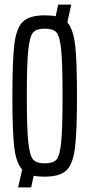

<svg xmlns="http://www.w3.org/2000/svg" viewBox="-20 -763 391 838"><path d="M316 -344Q316 -185 307 -115.5Q298 -46 269.5 -19Q241 8 175 8Q146 8 127 4L116 55H59L77 -23Q50 -52 42 -121.5Q34 -191 34 -344Q34 -503 43 -572.5Q52 -642 80.5 -669Q109 -696 175 -696Q204 -696 223 -692L234 -743H291L274 -665Q300 -635 308 -566Q316 -497 316 -344ZM253 -344Q253 -486 247 -546Q241 -606 226 -622Q211 -638 175 -638Q140 -638 125 -622Q110 -606 103.5 -546Q97 -486 97 -344Q97 -202 103.5 -142Q110 -82 125 -66Q140 -50 175 -50Q211 -50 226 -66Q241 -82 247 -142Q253 -202 253 -344Z"/></svg>

Font: Saira Ultra Condensed
Style: Regular
Weight: 400
Width: 1
Designer: Hector Gatti with collaboration of the Omnibus-Type team
Foundry: Omnibus-Type
Version: Version 1.001; ttfautohint (v1.8)